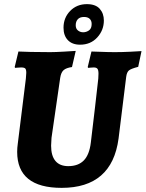

<svg xmlns="http://www.w3.org/2000/svg" viewBox="-20 -896 704 928"><path d="M227 -192Q227 -143 248 -118Q269 -93 310 -93Q358 -93 385 -120.5Q412 -148 419 -207Q428 -282 439.5 -379.5Q451 -477 455 -516Q456 -525 456 -540Q456 -557 451 -563.5Q446 -570 433 -570Q425 -570 417 -569Q409 -568 406 -568L404 -572L422 -647Q435 -647 469 -645.5Q503 -644 536 -644Q570 -644 611 -646Q652 -648 664 -649L648 -573Q613 -564 603 -555.5Q593 -547 590 -525L553 -226Q521 12 278 12Q63 12 63 -162Q63 -181 66 -202L105 -516L107 -544Q107 -560 102 -565Q97 -570 82 -570Q73 -570 64.5 -569Q56 -568 53 -568L51 -572L69 -647Q84 -646 127.5 -645Q171 -644 223 -644Q247 -644 289.5 -646.5Q332 -649 346 -650L328 -572Q300 -568 287.5 -557Q275 -546 271 -520L229 -230ZM287 -762Q287 -810 319 -843Q351 -876 400 -876Q442 -876 462 -853.5Q482 -831 482 -797Q482 -750 450 -715Q418 -680 367 -680Q329 -680 308 -702Q287 -724 287 -762ZM423 -780Q423 -796 413.5 -805Q404 -814 386 -814Q366 -814 356 -803Q346 -792 346 -774Q346 -757 357 -748.5Q368 -740 382 -740Q397 -740 410 -749Q423 -758 423 -780Z"/></svg>

Font: Alegreya ExtraBold
Style: Italic
Weight: 800
Italic angle: -7°
Designer: Juan Pablo del Peral
Foundry: Huerta Tipografica
Version: Version 2.007; ttfautohint (v1.6)